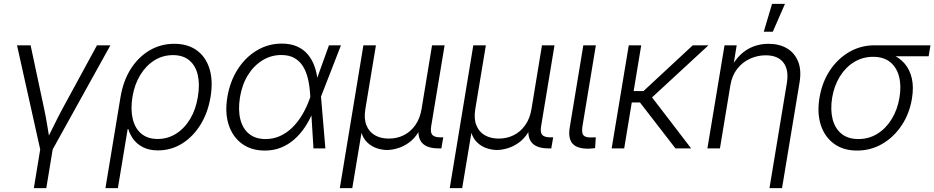

<svg xmlns="http://www.w3.org/2000/svg" viewBox="-20 -762 4798 986"><path d="M187.5 9.8 67.4 -529.3H137.2L207 -201.7Q215.8 -160.6 222.4 -119.4Q229 -78.1 235.8 -38.1H217.3Q237.8 -78.1 257.8 -119.4Q277.8 -160.6 299.8 -201.7L478 -529.3H546.9L248 9.8ZM153.8 204.1 188 -3.9H252L217.8 204.1Z M521.5 204.1 599.1 -264.6Q612.8 -346.7 651.6 -408Q690.4 -469.2 748 -503.2Q805.7 -537.1 875 -537.1Q944.3 -537.1 990.7 -503.4Q1037.1 -469.7 1055.9 -408.7Q1074.7 -347.7 1061.5 -265.6Q1047.9 -183.1 1009.3 -121.1Q970.7 -59.1 914.6 -24.4Q858.4 10.3 791.5 10.3Q747.6 10.3 716.6 -4.9Q685.5 -20 666.5 -44.9Q647.5 -69.8 638.7 -99.6H635.7L585.4 204.1ZM790 -48.3Q841.8 -48.3 884.8 -75.7Q927.7 -103 956.8 -151.6Q985.8 -200.2 996.1 -264.6Q1006.8 -328.6 995.6 -377Q984.4 -425.3 952.1 -452.1Q919.9 -479 868.2 -479Q815.9 -479 772.7 -451.9Q729.5 -424.8 700.2 -376.7Q670.9 -328.6 660.2 -264.6Q649.9 -200.2 661.6 -151.4Q673.3 -102.5 705.8 -75.4Q738.3 -48.3 790 -48.3Z M1340.3 11.2Q1270 11.2 1222.2 -24.2Q1174.3 -59.6 1154.3 -121.3Q1134.3 -183.1 1147.5 -263.2Q1161.1 -344.2 1200.7 -406Q1240.2 -467.8 1298.8 -502.9Q1357.4 -538.1 1427.2 -538.1Q1473.1 -538.1 1506.6 -522.9Q1540 -507.8 1562 -481Q1584 -454.1 1596.2 -418.7Q1608.4 -383.3 1611.3 -342.3H1633.8L1628.4 -266.6L1650.9 0H1589.8L1572.8 -275.4Q1570.3 -318.8 1561.8 -356Q1553.2 -393.1 1536.4 -420.7Q1519.5 -448.2 1492.2 -463.9Q1464.8 -479.5 1424.3 -479.5Q1372.6 -479.5 1328.1 -452.4Q1283.7 -425.3 1253.4 -376.7Q1223.1 -328.1 1212.4 -262.7Q1202.1 -198.2 1214.1 -149.9Q1226.1 -101.6 1259 -74.7Q1292 -47.9 1344.2 -47.9Q1383.3 -47.9 1417.5 -63.2Q1451.7 -78.6 1480.2 -106.2Q1508.8 -133.8 1531.2 -171.1Q1553.7 -208.5 1569.3 -252L1669.4 -529.3H1731L1627.4 -263.2L1607.9 -186.5H1586.9Q1569.8 -145 1545.9 -109.1Q1522 -73.2 1491.2 -46.1Q1460.4 -19 1422.9 -3.9Q1385.3 11.2 1340.3 11.2Z M1725.1 204.1 1846.2 -529.3H1910.6L1856.4 -202.6Q1848.1 -152.8 1861.8 -118.7Q1875.5 -84.5 1905.5 -67.4Q1935.5 -50.3 1976.6 -50.3Q2018.6 -50.3 2053.5 -67.6Q2088.4 -85 2112.5 -118.9Q2136.7 -152.8 2145 -202.6L2198.7 -529.3H2263.2L2194.3 -113.8Q2189 -82 2200.2 -69.3Q2211.4 -56.6 2243.2 -56.6H2256.3L2246.6 0H2232.4Q2172.4 0 2147.2 -28.6Q2122.1 -57.1 2131.3 -113.3L2141.6 -173.8H2160.6Q2151.9 -120.6 2130.1 -85.2Q2108.4 -49.8 2080.1 -29.5Q2051.8 -9.3 2022 -0.5Q1992.2 8.3 1967.8 8.3Q1942.9 8.3 1915.8 -0.5Q1888.7 -9.3 1866.7 -29.8Q1844.7 -50.3 1834.5 -85.4Q1824.2 -120.6 1833 -173.8H1852.1L1789.1 204.1Z M2289.6 204.1 2410.6 -529.3H2475.1L2420.9 -202.6Q2412.6 -152.8 2426.3 -118.7Q2439.9 -84.5 2470 -67.4Q2500 -50.3 2541 -50.3Q2583 -50.3 2617.9 -67.6Q2652.8 -85 2677 -118.9Q2701.2 -152.8 2709.5 -202.6L2763.2 -529.3H2827.6L2758.8 -113.8Q2753.4 -82 2764.6 -69.3Q2775.9 -56.6 2807.6 -56.6H2820.8L2811 0H2796.9Q2736.8 0 2711.7 -28.6Q2686.5 -57.1 2695.8 -113.3L2706.1 -173.8H2725.1Q2716.3 -120.6 2694.6 -85.2Q2672.9 -49.8 2644.5 -29.5Q2616.2 -9.3 2586.4 -0.5Q2556.6 8.3 2532.2 8.3Q2507.3 8.3 2480.2 -0.5Q2453.1 -9.3 2431.2 -29.8Q2409.2 -50.3 2398.9 -85.4Q2388.7 -120.6 2397.5 -173.8H2416.5L2353.5 204.1Z M3005.4 1.5Q2945.3 2.9 2920.9 -23.7Q2896.5 -50.3 2905.8 -107.4L2975.6 -529.3H3040L2971.7 -117.2Q2965.3 -80.6 2976.1 -67.6Q2986.8 -54.7 3019 -56.2Q3025.9 -56.2 3030.5 -56.4Q3035.2 -56.6 3039.6 -57.1L3036.1 -1.5Q3030.3 -0.5 3022.2 0.2Q3014.2 1 3005.4 1.5Z M3272.9 -529.3 3185.5 0H3121.1L3209 -529.3ZM3618.2 -529.3 3300.3 -235.8H3197.3L3207 -294.4H3284.7L3537.6 -529.3ZM3448.7 0 3262.7 -240.7 3308.1 -288.6 3529.3 0Z M3731 -325.2 3677.2 0H3612.8L3700.7 -529.3H3763.2L3742.7 -404.3H3728Q3751.5 -450.7 3781.7 -480Q3812 -509.3 3848.9 -523.2Q3885.7 -537.1 3926.3 -537.1Q3981 -537.1 4020.5 -514.2Q4060.1 -491.2 4078.4 -446.8Q4096.7 -402.3 4085.9 -337.9L3996.1 204.1H3931.6L4020.5 -333.5Q4032.2 -401.9 4003.7 -439.9Q3975.1 -478 3912.1 -478Q3870.1 -478 3831.5 -460.4Q3793 -442.9 3766.1 -408.7Q3739.3 -374.5 3731 -325.2ZM3902.3 -599.1 3944.8 -742.2H4011.2L3948.7 -599.1Z M4381.3 11.2Q4311 11.2 4263.2 -23.7Q4215.3 -58.6 4195.3 -119.6Q4175.3 -180.7 4188.5 -260.3Q4201.7 -339.8 4241.9 -400.4Q4282.2 -460.9 4341.3 -495.1Q4400.4 -529.3 4470.7 -529.3H4758.3L4749 -473.1H4538.1L4463.9 -470.2Q4410.2 -470.2 4366.2 -443.4Q4322.3 -416.5 4293 -369.1Q4263.7 -321.8 4253.4 -260.3Q4243.7 -199.2 4255.6 -151.1Q4267.6 -103 4301 -75.4Q4334.5 -47.9 4388.7 -47.9Q4442.4 -47.9 4486.3 -75.4Q4530.3 -103 4559.6 -151.1Q4588.9 -199.2 4599.1 -260.3Q4609.4 -321.8 4596.9 -369.1Q4584.5 -416.5 4551 -443.4Q4517.6 -470.2 4463.9 -470.2L4465.8 -499.5Q4517.1 -499.5 4557.6 -483.4Q4598.1 -467.3 4625.2 -436Q4652.3 -404.8 4662.6 -359.4Q4672.9 -314 4663.1 -254.9Q4650.4 -178.2 4610.4 -118.2Q4570.3 -58.1 4511.2 -23.4Q4452.1 11.2 4381.3 11.2Z"/></svg>

Font: Inter 24pt Light
Style: Italic
Weight: 300
Italic angle: -9.3988°
Designer: Rasmus Andersson
Foundry: rsms
Version: Version 4.001;git-66647c0bb